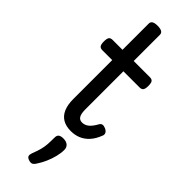

<svg xmlns="http://www.w3.org/2000/svg" viewBox="-334 -745 1055 1055"><g transform="rotate(45 193.5 -217.5)"><path d="M232 17Q194 17 168.5 2Q143 -13 130 -43Q117 -73 117 -116V-420H40Q25 -420 18.5 -429Q12 -438 12 -460Q12 -483 18.5 -491.5Q25 -500 40 -500H117V-704Q117 -717 127.5 -723.5Q138 -730 160 -730Q182 -730 193 -723.5Q204 -717 204 -704V-500H330Q345 -500 351.5 -491.5Q358 -483 358 -460Q358 -438 351.5 -429Q345 -420 330 -420H204V-125Q204 -90 213.5 -75Q223 -60 242 -60Q263 -60 280.5 -74Q298 -88 316 -121Q322 -130 331 -131.5Q340 -133 354 -127Q369 -120 373.5 -109.5Q378 -99 373 -89Q359 -52 337.5 -28.5Q316 -5 289.5 6Q263 17 232 17ZM180 291Q168 286 165 278Q162 270 167 255Q179 224 185 202Q191 180 192.5 157.5Q194 135 194 105Q194 88 203.5 81Q213 74 232 74Q255 74 267.5 85Q280 96 280 115Q280 140 273 168Q266 196 254 223.5Q242 251 226 275Q216 291 206 294Q196 297 180 291Z"/></g></svg>

Font: Playwrite GB S
Style: Regular
Weight: 400
Designer: Veronika Burian, José Scaglione
Foundry: TypeTogether
Version: Version 1.000